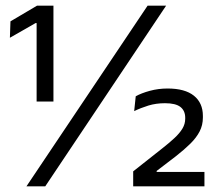

<svg xmlns="http://www.w3.org/2000/svg" viewBox="-20 -659 766 679"><path d="M109.5 -300V-577.5H106L15 -525.5L17 -583.5L111 -639H169V-300ZM73.5 0 502 -639H567.5L140 0ZM451 0V-53L553.5 -134Q579 -154 597 -170.8Q615 -187.5 625 -204Q635 -220.5 635 -239V-242.5Q635 -267.5 618 -280.8Q601 -294 563.5 -294Q532 -294 505 -285.8Q478 -277.5 454.5 -266L460 -318.5Q479.5 -329.5 509.8 -337.8Q540 -346 572.5 -346Q634 -346 665.8 -320.5Q697.5 -295 697.5 -249V-243.5Q697.5 -216.5 686 -194.2Q674.5 -172 653.2 -151Q632 -130 602 -106.5L534 -54.5V-41L507 -51H703V0Z"/></svg>

Font: Anek Latin
Style: Regular
Weight: 400
Designer: Yesha Goshar
Foundry: Ek Type
Version: Version 1.003